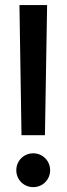

<svg xmlns="http://www.w3.org/2000/svg" viewBox="-20 -748 269 776"><path d="M58.6 -727.5 66.9 -201.7H161.6L170.4 -727.5ZM114.3 8.3C152.3 8.3 182.6 -21.5 182.6 -60.1C182.6 -98.1 152.3 -128.4 114.3 -128.4C76.2 -128.4 45.9 -98.1 45.9 -60.1C45.9 -21.5 76.2 8.3 114.3 8.3Z"/></svg>

Font: Inteeer Medium
Style: Regular
Weight: 500
Designer: Rasmus Andersson
Foundry: rsms
Version: Version 4.001;Glyphs 3.4 (3402)